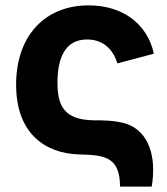

<svg xmlns="http://www.w3.org/2000/svg" viewBox="-20 -575 623 715"><path d="M545 120C564 5 532 -83 456 -112C414 -128 352 -127 328 -127C219 -129 194 -181 194 -267C194 -360 223 -428 304 -428C361 -428 400 -395 417 -339L553 -375C529 -486 437 -555 310 -555C145 -555 40 -439 40 -260C40 -76 150 -4 273 0C361 3 427 3 427 120Z"/></svg>

Font: Manrope ExtraBold
Style: Regular
Weight: 800
Designer: Mikhail Sharanda
Foundry: Mikhail Sharanda
Version: Version 4.505